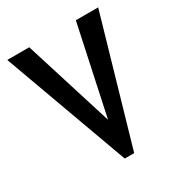

<svg xmlns="http://www.w3.org/2000/svg" viewBox="-161 -634 670 724"><g transform="rotate(-30 174.0 -272.0)"><path d="M173.3 0 -24.4 -543.5H71.3L191.9 -158.2L274.4 -543.9H371.6L214.4 0Z"/></g></svg>

Font: Gasq
Style: Regular
Weight: 400
Designer: Husham Jawad
Version: Version 1.00;December 29, 2020;FontCreator 13.0.0.2683 32-bi